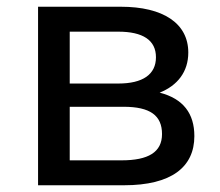

<svg xmlns="http://www.w3.org/2000/svg" viewBox="-20 -550 654 570"><path d="M93 0H348C489 0 557 -54 557 -146C557 -213 524 -257 454 -275C507 -296 539 -337 539 -394C539 -481 464 -530 339 -530H93ZM341 -74H187V-233H347C426 -233 461 -207 461 -152C461 -98 420 -74 341 -74ZM331 -302H187V-456H331C404 -456 443 -431 443 -380C443 -329 404 -302 331 -302Z"/></svg>

Font: Chess Sans Medium
Style: Regular
Weight: 500
Designer: Wolf Bōese
Foundry: Wolf Bōese
Version: Version 7.223;Glyphs 3.3 (3306)